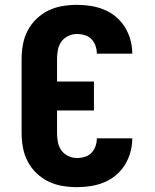

<svg xmlns="http://www.w3.org/2000/svg" viewBox="-20 -763 640 791"><path d="M298 8Q267 8 237 3Q207 -2 180 -15Q153 -28 130.5 -49.5Q108 -71 94 -98Q80 -125 74.5 -155Q69 -185 69 -215V-520Q69 -550 74.5 -580Q80 -610 94 -637Q108 -664 130.5 -685.5Q153 -707 180 -720Q207 -733 237 -738Q267 -743 298 -743Q326 -743 354.5 -738.5Q383 -734 409.5 -723Q436 -712 458 -693.5Q480 -675 495 -650.5Q510 -626 517.5 -598Q525 -570 525 -542H379Q379 -558 373.5 -574Q368 -590 357 -601.5Q346 -613 330 -618Q314 -623 298 -623Q279 -623 261.5 -615Q244 -607 233 -591.5Q222 -576 218.5 -557.5Q215 -539 215 -520V-427H367V-308H215V-215Q215 -196 218.5 -177.5Q222 -159 233 -143.5Q244 -128 261.5 -120Q279 -112 298 -112Q314 -112 330 -117Q346 -122 357 -133.5Q368 -145 373.5 -161Q379 -177 379 -193H525Q525 -165 517.5 -137Q510 -109 495 -84.5Q480 -60 458 -41.5Q436 -23 409.5 -12Q383 -1 354.5 3.5Q326 8 298 8Z"/></svg>

Font: Iosevka Custom Heavy Extended
Style: Regular
Weight: 900
Width: 7
Monospace: yes
Designer: Belleve Invis
Foundry: Belleve Invis
Version: Version 11.2.4; ttfautohint (v1.8.4)